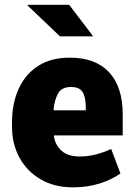

<svg xmlns="http://www.w3.org/2000/svg" viewBox="-20 -782 572 812"><path d="M288.1 10.3Q210.4 10.3 152.6 -23.2Q94.7 -56.6 62.7 -114.7Q30.8 -172.9 30.8 -246.1V-264.2Q30.8 -344.7 59.1 -406.7Q87.4 -468.8 142.1 -503.7Q196.8 -538.6 276.4 -538.1Q383.8 -538.1 441.4 -476.3Q499 -414.6 499 -297.9V-209.5H208.5L208 -206.1Q213.4 -168.9 240.2 -144.5Q267.1 -120.1 317.4 -120.1Q380.9 -120.1 450.2 -151.9L489.3 -48.3Q453.6 -22.9 402.3 -6.3Q351.1 10.3 288.1 10.3ZM208.5 -315.4H342.8V-328.1Q342.8 -370.6 329.6 -392.3Q316.4 -414.1 280.3 -414.1Q241.2 -414.1 225.8 -387Q210.4 -359.9 206.5 -317.9ZM374 -628.4H233.4L96.7 -758.8L97.7 -761.7H272.5Z"/></svg>

Font: Roboto Slab Black
Style: Regular
Weight: 900
Designer: Google
Version: Version 2.000; ttfautohint (v1.8.1.43-b0c9)